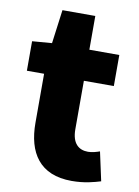

<svg xmlns="http://www.w3.org/2000/svg" viewBox="-84 -736 612 846"><g transform="rotate(10 222.5 -313.0)"><path d="M296 54C354 54 395 42 425 33L397 -96C383 -91 363 -85 345 -85C303 -85 273 -110 273 -173V-390H407V-529H273V-680H126L106 -529L18 -522V-390H95V-171C95 -37 153 54 296 54Z"/></g></svg>

Font: コーポレート・ロゴ ver3 Bold
Style: Regular
Weight: 700
Designer: [KANA_main] LOGOTYPE.JP [Source Han Sans] Ryoko NISHIZUKA 西塚涼子 (kana, bopomofo & ideographs); Paul D. Hunt (Latin, Greek
Version: Version 12.001;FEAKit 1.0